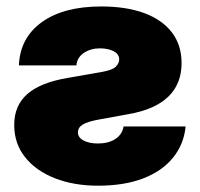

<svg xmlns="http://www.w3.org/2000/svg" viewBox="-20 -570 624 600"><path d="M39.1 -365.7Q42.5 -451.7 110.6 -500.7Q178.7 -549.8 296.4 -549.8Q374.5 -549.8 430.7 -529.1Q486.8 -508.3 517.1 -468.8Q547.4 -429.2 547.4 -372.6Q547.4 -308.1 506.1 -268.1Q464.8 -228 382.3 -213.4L285.6 -195.8Q253.9 -189.9 238.8 -180.9Q223.6 -171.9 223.6 -156.2Q223.6 -140.1 241.2 -130.9Q258.8 -121.6 286.1 -121.6Q318.8 -121.6 340.3 -135.5Q361.8 -149.4 366.2 -174.8H560.1Q554.7 -119.6 521.2 -77.9Q487.8 -36.1 428.5 -12.9Q369.1 10.3 286.6 10.3Q210.9 10.3 151.6 -12.9Q92.3 -36.1 58.3 -78.9Q24.4 -121.6 24.4 -179.7Q24.4 -240.2 65.4 -276.1Q106.4 -312 189.9 -326.2L300.8 -345.7Q331.1 -351.1 341.8 -361.6Q352.5 -372.1 352.5 -384.3Q352.5 -400.9 335.2 -409.9Q317.9 -418.9 292 -418.9Q263.2 -418.9 241.9 -404.5Q220.7 -390.1 218.8 -365.7Z"/></svg>

Font: Inter 16pt Black
Style: Regular
Weight: 900
Version: Version 4.001;git-66647c0bb